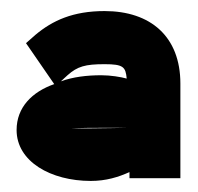

<svg xmlns="http://www.w3.org/2000/svg" viewBox="-20 -799 358 347"><path d="M10 -564C10 -507 72 -472 144 -472C172 -472 194 -479 214 -488V-477H306V-648C306 -733 252 -779 169 -779C112 -779 75 -762 44 -736L27 -721L78 -647C38 -633 10 -605 10 -564ZM90 -652 102 -663C120 -679 134 -683 169 -683C203 -683 207 -678 209 -657C198 -660 180 -663 163 -663C137 -663 112 -660 90 -652ZM110 -567C110 -567 122 -568 163 -568H209C198 -568 172 -567 146 -567Z"/></svg>

Font: Charger Pro
Style: UltraExt
Weight: 900
Designer: Jasper
Foundry: Cannot Into Space Fonts
Version: Version 1.09